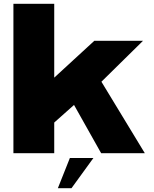

<svg xmlns="http://www.w3.org/2000/svg" viewBox="-20 -805 811 1009"><path d="M50.5 0V-785H265V-397L475.5 -590.5H731.5L513 -375.5L741 0H511.5L369 -253.5L265 -161V0ZM284.1 183.9 347.2 25.3H470.9L355.8 183.9Z"/></svg>

Font: Anybody ExtraExpanded ExtraBold
Style: Regular
Weight: 800
Width: 8
Designer: Tyler Finck
Foundry: Etcetera Type Company
Version: Version 1.010; ttfautohint (v1.8.3) -l 8 -r 50 -G 200 -x 14 